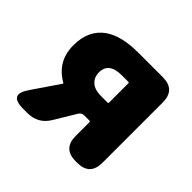

<svg xmlns="http://www.w3.org/2000/svg" viewBox="-138 -736 902 902"><g transform="rotate(45 313.5 -284.5)"><path d="M113 0Q14 0 71 -82L161 -214Q164 -218 160 -220Q69 -272 69 -378Q69 -479 139 -528Q199 -569 308 -569H472Q556 -569 556 -485V-84Q556 0 472 0H462Q378 0 378 -84V-176Q378 -181 373 -181H339Q321 -181 312 -166L248 -60Q212 0 142 0ZM330 -301H373Q378 -301 378 -306V-434Q378 -439 373 -439H330Q244 -439 244 -373Q244 -340 266 -320.5Q288 -301 330 -301Z"/></g></svg>

Font: Resource Han Rounded JP Heavy
Style: Regular
Weight: 900
Designer: Cyano Hao (round all glyphs); Ryoko NISHIZUKA 西塚涼子 (kana, bopomofo & ideographs); Paul D. Hunt (Latin, Greek & Cyrillic)
Foundry: Cyano Hao
Version: 0.990